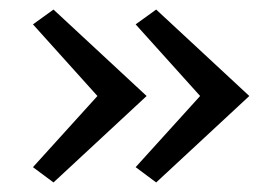

<svg xmlns="http://www.w3.org/2000/svg" viewBox="-20 -435 581 402"><path d="M287 -234 92 -53 49 -85 184 -234 49 -384 92 -415ZM502 -234 307 -53 264 -85 399 -234 264 -384 307 -415Z"/></svg>

Font: Ysabeau SC Medium
Style: Regular
Weight: 500
Designer: Christian Thalmann (Catharsis Fonts)
Version: Version 0.003